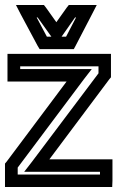

<svg xmlns="http://www.w3.org/2000/svg" viewBox="-42 -725 471 770"><path d="M409 0V-61V-86H384H156L397 -408L403 -415V-423V-484V-509H378H14H-12V-484V-423V-398H14H225L-16 -76L-22 -69V-61V0V25H4H384H408L409 0ZM359 -25H29V-53L295 -408L326 -448H276H39V-459H353V-431L86 -76L55 -36H106H359V-25ZM132 -528H239H254L261 -541L327 -668L346 -705H305H247H234L226 -695L184 -636L142 -695L134 -705H122H64H22L41 -668L109 -541L117 -528H132ZM205 -578 259 -655H263L223 -578H205ZM146 -578 105 -655H109L164 -578H146Z"/></svg>

Font: Gamestation DisplayOutline
Style: Regular
Weight: 400
Designer: Jonas Hecksher
Foundry: Jonas Hecksher, Playtypeª, e-types AS
Version: Version 1.003